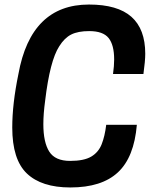

<svg xmlns="http://www.w3.org/2000/svg" viewBox="-20 -813 680 846"><path d="M290 13Q163 13 98.5 -48.5Q34 -110 34 -251Q34 -355 61 -486Q116 -793 372 -793Q498 -793 559 -739Q620 -685 620 -576Q620 -545 612 -487H478Q483 -522 483 -551Q483 -615 458.5 -645.5Q434 -676 373 -676Q324 -676 294 -661Q264 -646 241 -609Q200 -546 179 -370Q171 -311 171 -266Q171 -186 197 -145Q223 -104 289 -104Q350 -104 382 -123Q414 -142 428 -177.5Q442 -213 448 -263H583Q571 -120 499.5 -53.5Q428 13 290 13Z"/></svg>

Font: Tanohe Sans SemiBold
Style: Italic
Weight: 600
Designer: Village Type and Design LLC & Cristiano Sobral
Foundry: Cooper Hewitt Smithsonian Design Museum
Version: Version 1.00;September 29, 2021;FontCreator 13.0.0.2655 64-b